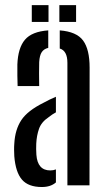

<svg xmlns="http://www.w3.org/2000/svg" viewBox="-20 -726 420 752"><path d="M49 -389Q48.5 -404.5 48 -429.5Q47.5 -454.5 48 -473.5Q50.5 -538.5 77.8 -570.5Q105 -602.5 169 -607V-538.5Q152 -534.5 143.5 -521.8Q135 -509 133.5 -482.5Q133 -466.5 133 -437.8Q133 -409 133.5 -389ZM244 0V-480Q244 -527 214 -536V-607Q280 -602 305.5 -567.2Q331 -532.5 331 -461L330.5 0ZM36 -114Q35.5 -125.5 35.2 -138.5Q35 -151.5 36 -163.5Q39 -218.5 63.5 -255.5Q88 -292.5 150.5 -323.5Q162 -330 174.2 -335.8Q186.5 -341.5 199 -347V-286Q192.5 -282.5 185.2 -277.8Q178 -273 170.5 -267Q142 -248 132.8 -221.5Q123.5 -195 122 -163.5Q121 -143 122.5 -120Q127 -58.5 177 -58.5Q189 -58.5 199 -62.5V-11.5Q178.5 6.5 144 6.5Q91 6.5 66 -22.5Q41 -51.5 36 -114ZM212.5 -640V-706H278V-640ZM104.5 -640V-706H170V-640Z"/></svg>

Font: Big Shoulders Stencil Display SemiBold
Style: Regular
Weight: 600
Designer: Patric King
Foundry: XO Type Co
Version: Version 1.000